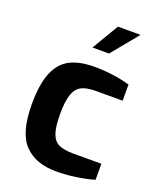

<svg xmlns="http://www.w3.org/2000/svg" viewBox="-144 -857 777 949"><g transform="rotate(20 245.0 -382.5)"><path d="M41 -266Q41 -373 67 -434Q93 -495 143 -520Q193 -545 270 -545Q367 -545 457 -520V-435H316Q268 -435 241 -421Q214 -407 201.5 -371Q189 -335 189 -267Q189 -200 201.5 -165.5Q214 -131 241 -118.5Q268 -106 318 -106H465V-22Q427 -10 372 -2Q317 6 266 6Q159 6 100 -55Q41 -116 41 -266ZM310 -771H429L314 -631H227Z"/></g></svg>

Font: Exo
Style: Bold
Weight: 700
Designer: Natanael Gama
Foundry: Natanael Gama
Version: Version 1.500; ttfautohint (v1.6)